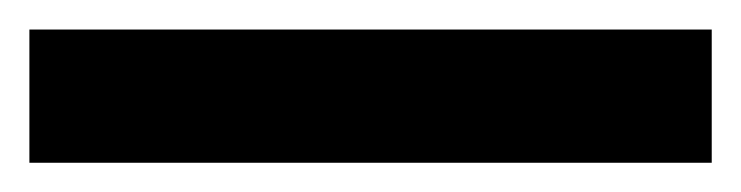

<svg xmlns="http://www.w3.org/2000/svg" viewBox="-21 -20 502 130"><path d="M460.9 0H-1.1V90.2H460.9Z"/></svg>

Font: RA Harald Medium
Style: Regular
Weight: 500
Designer: Rasmus Andersson
Foundry: rsms
Version: Version 3.000;hotconv 1.0.109;makeotfexe 2.5.65596